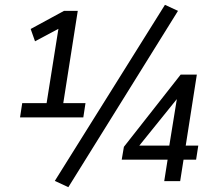

<svg xmlns="http://www.w3.org/2000/svg" viewBox="-20 -750 886 795"><path d="M63 -264 72 -323H173L224 -644H247L125 -579L107 -630L245 -705H302L242 -323H334L325 -264ZM263 25 207 -1 663 -730 717 -705ZM660 0 674 -89H484L493 -142L728 -441H795L749 -147H801L792 -89H740L726 0ZM681 -147 716 -363H731L543 -130L546 -147Z"/></svg>

Font: Nunito Sans 10pt Condensed Medium
Style: Italic
Weight: 500
Width: 3
Italic angle: -9°
Designer: Vernon Adams
Foundry: Vernon Adams
Version: Version 3.101;gftools[0.9.27]